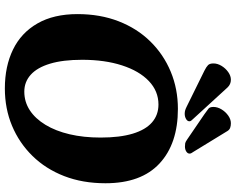

<svg xmlns="http://www.w3.org/2000/svg" viewBox="-110 -844 970 790"><g transform="rotate(90 375.0 -449.0)"><path d="M344 16Q253 16 184 -17.5Q115 -51 76.5 -118Q38 -185 38 -283Q38 -376 67.5 -452Q97 -528 150.5 -582.5Q204 -637 275 -666.5Q346 -696 428 -696Q571 -696 652.5 -620.5Q734 -545 734 -398Q734 -304 704.5 -228Q675 -152 621.5 -97.5Q568 -43 497.5 -13.5Q427 16 344 16ZM357 -64Q399 -64 433.5 -86.5Q468 -109 493.5 -151Q519 -193 532.5 -250.5Q546 -308 546 -378Q546 -457 530 -510Q514 -563 483.5 -589.5Q453 -616 410 -616Q355 -616 313.5 -576.5Q272 -537 249 -466Q226 -395 226 -302Q226 -223 242 -170Q258 -117 287.5 -90.5Q317 -64 357 -64ZM604 -761 519 -900Q514 -908 506 -911Q498 -914 487 -914Q471 -914 455.5 -903Q440 -892 430 -875.5Q420 -859 420 -842Q420 -827 427.5 -821.5Q435 -816 450 -805L554 -734Q564 -727 569.5 -726Q575 -725 583 -725Q595 -725 603.5 -730.5Q612 -736 612 -744Q612 -748 610 -751.5Q608 -755 604 -761ZM470 -758 340 -900Q327 -914 308 -914Q292 -914 276.5 -903Q261 -892 251 -875.5Q241 -859 241 -842Q241 -827 248 -820Q255 -813 271 -805L419 -732Q427 -728 433.5 -726Q440 -724 448 -724Q460 -724 469.5 -729.5Q479 -735 479 -743Q479 -747 477 -750Q475 -753 470 -758Z"/></g></svg>

Font: Alkatra
Style: Regular
Weight: 400
Designer: Suman Bhandary
Version: Version 1.100;gftools[0.9.22]